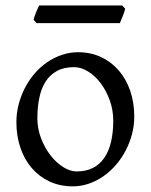

<svg xmlns="http://www.w3.org/2000/svg" viewBox="-20 -657 543 692"><path d="M388.2 -222.2Q388.2 -260.7 375.5 -295.7Q362.8 -330.6 342.8 -357.2Q322.8 -383.8 297.4 -399.4Q272 -415 247.1 -415Q210 -415 184.6 -400.9Q159.2 -386.7 143.8 -362.1Q128.4 -337.4 121.6 -303.7Q114.7 -270 114.7 -231Q114.7 -192.4 128.4 -157.5Q142.1 -122.6 162.8 -96.2Q183.6 -69.8 208.5 -54.4Q233.4 -39.1 255.9 -39.1Q290.5 -39.1 315.4 -52Q340.3 -64.9 356.4 -88.9Q372.6 -112.8 380.4 -146.5Q388.2 -180.2 388.2 -222.2ZM463.9 -236.8Q463.9 -204.1 455.6 -172.9Q447.3 -141.6 432.6 -113.8Q418 -85.9 397.5 -62.3Q377 -38.6 352.3 -21.5Q327.6 -4.4 299.8 5.1Q272 14.6 242.2 14.6Q195.8 14.6 158.4 -2.9Q121.1 -20.5 94.5 -51.3Q67.9 -82 53.5 -124.5Q39.1 -167 39.1 -216.8Q39.1 -249 47.1 -280.3Q55.2 -311.5 69.6 -339.6Q84 -367.7 104.2 -391.4Q124.5 -415 149.2 -432.1Q173.8 -449.2 202.4 -459Q231 -468.8 261.2 -468.8Q307.1 -468.8 344.5 -451.2Q381.8 -433.6 408.4 -402.6Q435.1 -371.6 449.5 -329.1Q463.9 -286.6 463.9 -236.8ZM431.2 -625.5Q430.2 -620.1 427.7 -613Q425.3 -606 422.4 -598.9Q419.4 -591.8 416.7 -585Q414.1 -578.1 412.1 -573.7H111.8L101.1 -585.9Q102.1 -591.3 104.5 -598.1Q106.9 -605 109.9 -612.1Q112.8 -619.1 115.7 -625.7Q118.7 -632.3 121.1 -637.2H420.4Z"/></svg>

Font: Gentium Plus Phon
Style: Regular
Weight: 400
Designer: J. Victor Gaultney, Annie Olsen, Iska Routamaa, Becca Hirsbrunner
Foundry: SIL International
Version: Version 5.000